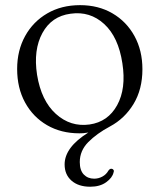

<svg xmlns="http://www.w3.org/2000/svg" viewBox="-20 -494 606 728"><path d="M283.5 -474.5Q353 -474.5 406.2 -443.5Q459.5 -412.5 489.8 -357.5Q520 -302.5 520 -231.5Q520 -155.5 486.5 -100Q453 -44.5 397 -14.5Q346.5 12.5 314.5 45Q282.5 77.5 282.5 120.5Q282.5 152 297.8 167.8Q313 183.5 337 183.5Q353.5 183.5 368.2 175.5Q383 167.5 391 153Q397 144.5 404 146Q407.5 146.5 410.2 150Q413 153.5 410.5 160Q406 180 382.5 197Q359 214 322 214Q277.5 214 251.2 191Q225 168 225 129.5Q225 64.5 315 8.5Q303.5 10.5 295.8 11Q288 11.5 281 11.5Q211.5 11.5 158.2 -19.5Q105 -50.5 75 -105.5Q45 -160.5 45 -232.5Q45 -302.5 75.2 -357.2Q105.5 -412 159.2 -443.2Q213 -474.5 283.5 -474.5ZM319.5 -22Q389.5 -32 424.2 -95.2Q459 -158.5 444 -254Q429 -353.5 375 -403Q321 -452.5 247.5 -442Q175.5 -432.5 140.8 -368.8Q106 -305 120.5 -210.5Q136.5 -112 192 -62Q247.5 -12 319.5 -22Z"/></svg>

Font: Fraunces 9pt S000 Light
Style: Regular
Weight: 300
Version: Version 1.000; ttfautohint (v1.8.3)